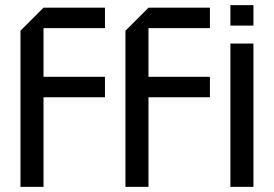

<svg xmlns="http://www.w3.org/2000/svg" viewBox="-20 -730 1070 750"><path d="M60 0V-610L150 -700H390V-620H150V-430H390V-350H150V0ZM470 0V-610L560 -700H800V-620H560V-430H800V-350H560V0ZM880 0V-560H970V0ZM880 -630V-710H970V-630Z"/></svg>

Font: Tektur
Style: Regular
Weight: 400
Designer: Adam Jagosz
Foundry: Adam Jagosz
Version: Version 1.005;gftools[0.9.30]